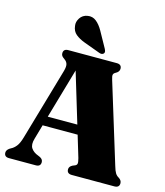

<svg xmlns="http://www.w3.org/2000/svg" viewBox="-133 -1024 966 1123"><g transform="rotate(15 350.0 -462.0)"><path d="M219.5 -26.5Q219.5 0 190.5 0H28Q-1 0 -1 -26.5Q-1 -41 15.5 -53L25.5 -59Q41 -66.5 55.2 -84Q69.5 -101.5 80.5 -140L207 -577Q214.5 -604.5 210.2 -618.8Q206 -633 192.5 -642.5Q181.5 -650 176 -656.5Q170.5 -663 170.5 -673.5Q170.5 -700 200 -700H493Q523 -700 523 -673.5Q523 -654.5 500.5 -643Q490 -637.5 487.8 -628.8Q485.5 -620 492.5 -598.5L640 -118Q648.5 -88.5 656.5 -75.8Q664.5 -63 676.5 -56.5Q696 -44.5 696 -26.5Q696 0 666 0H408.5Q378.5 0 378.5 -26.5Q378.5 -43.5 398 -53.5L412.5 -59.5Q422.5 -63.5 424.5 -72.5Q426.5 -81.5 420 -105.5L380.5 -236.5H168.5L143.5 -149Q132 -110.5 146 -89.8Q160 -69 189 -58.5L201.5 -53Q219.5 -43.5 219.5 -26.5ZM184.5 -293H363.5L272 -596ZM350.5 -859 403.5 -763.5Q407.5 -756 409.2 -749Q411 -742 406.5 -736Q402 -730 394 -729.2Q386 -728.5 379 -731.5L281 -767.5Q247.5 -780 226 -797.8Q204.5 -815.5 201 -847.5Q197 -871 212.2 -894.5Q227.5 -918 257 -923Q286.5 -928 309.2 -910Q332 -892 350.5 -859Z"/></g></svg>

Font: Fraunces 144pt Soft Black
Style: Regular
Weight: 900
Version: Version 1.000;[b76b70a41]